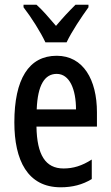

<svg xmlns="http://www.w3.org/2000/svg" viewBox="-20 -786 470 816"><path d="M173 -606H263C284 -651 327 -715 356 -755V-766H301C270 -735 251 -715 218 -676C189 -710 160 -744 135 -766H80V-755C114 -711 153 -649 173 -606ZM221 -549C102 -549 41 -449 41 -266C41 -105 97 10 238 10C287 10 331 -1 370 -25V-108C328 -81 291 -70 250 -70C173 -70 137 -128 135 -248H392V-309C392 -447 334 -549 221 -549ZM221 -472C276 -472 303 -406 303 -321H136C140 -425 170 -472 221 -472Z"/></svg>

Font: Noto Sans Arabic ExtCond Med
Style: Regular
Weight: 500
Width: 2
Designer: Monotype Design Team, Nadine Chahine, Nizar Qandah and Khaled Hosny
Foundry: Monotype Imaging Inc.
Version: Version 2.012